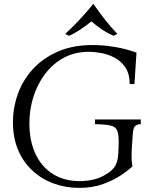

<svg xmlns="http://www.w3.org/2000/svg" viewBox="-20 -899 738 934"><path d="M364 15Q300 15 242 -6Q184 -27 139 -68Q94 -109 68.5 -168.5Q43 -228 43 -304Q43 -376 67.5 -443.5Q92 -511 141 -564Q190 -617 262.5 -648.5Q335 -680 431 -680Q480 -680 536 -671Q592 -662 644 -643L634 -490H611Q611 -538 591 -569Q571 -600 540 -617Q509 -634 475 -640.5Q441 -647 412 -647Q344 -647 290.5 -618Q237 -589 199.5 -539.5Q162 -490 142.5 -428Q123 -366 123 -300Q123 -212 153.5 -148.5Q184 -85 239 -51.5Q294 -18 367 -18Q435 -18 483 -43.5Q531 -69 544 -99Q551 -114 553.5 -132Q556 -150 557 -190Q559 -239 551.5 -260.5Q544 -282 519 -288Q494 -294 442 -295V-318H665V-295Q643 -294 635.5 -284Q628 -274 626 -248L622 -190Q620 -158 620 -136.5Q620 -115 624 -89Q606 -72 570 -47.5Q534 -23 482.5 -4Q431 15 364 15ZM532 -725Q478 -748 425 -795Q397 -773 369.5 -754.5Q342 -736 316 -725L297 -734Q368 -799 433 -879H435Q463 -839 491.5 -802.5Q520 -766 551 -734Z"/></svg>

Font: Bona Nova SC
Style: Italic
Weight: 400
Italic angle: -4°
Designer: Mateusz Machalski
Foundry: Capitalics
Version: Version 4.001; ttfautohint (v1.8.4.7-5d5b)